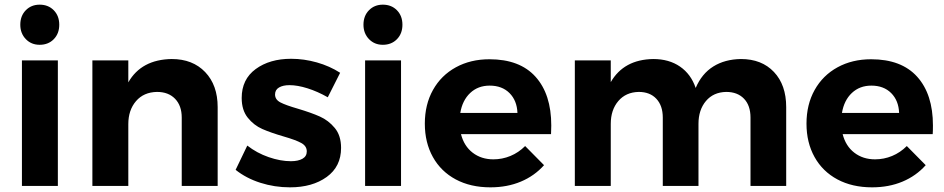

<svg xmlns="http://www.w3.org/2000/svg" viewBox="-20 -797 4046 823"><path d="M74 -538H228V0H74ZM234 -691Q234 -653 210.5 -629Q187 -605 150 -605Q114 -605 90.5 -629.5Q67 -654 67 -691Q67 -729 90.5 -753Q114 -777 150 -777Q187 -777 210.5 -753Q234 -729 234 -691Z M913 -338V0H759V-293Q759 -344 730.5 -373.5Q702 -403 653 -403Q596 -402 563 -363.5Q530 -325 530 -265V0H376V-538H530V-444Q586 -542 716 -544Q806 -544 859.5 -488Q913 -432 913 -338Z M1221 -432Q1193 -432 1176 -422Q1159 -412 1159 -392Q1159 -370 1182 -358Q1205 -346 1257 -331Q1314 -314 1351 -297.5Q1388 -281 1415 -248.5Q1442 -216 1442 -163Q1442 -83 1380.5 -38.5Q1319 6 1223 6Q1157 6 1096 -13.5Q1035 -33 990 -69L1040 -173Q1081 -141 1131.5 -123.5Q1182 -106 1227 -106Q1258 -106 1276.5 -116.5Q1295 -127 1295 -148Q1295 -171 1271.5 -184Q1248 -197 1196 -212Q1141 -228 1104.5 -244Q1068 -260 1042 -292.5Q1016 -325 1016 -377Q1016 -457 1076 -501Q1136 -545 1228 -545Q1283 -545 1338 -529.5Q1393 -514 1438 -485L1385 -380Q1341 -405 1298 -418.5Q1255 -432 1221 -432Z M1545 -538H1699V0H1545ZM1705 -691Q1705 -653 1681.5 -629Q1658 -605 1621 -605Q1585 -605 1561.5 -629.5Q1538 -654 1538 -691Q1538 -729 1561.5 -753Q1585 -777 1621 -777Q1658 -777 1681.5 -753Q1705 -729 1705 -691Z M2343 -259Q2343 -235 2342 -222H1956Q1969 -171 2006 -142.5Q2043 -114 2095 -114Q2133 -114 2168 -128.5Q2203 -143 2231 -171L2312 -89Q2271 -43 2212.5 -18.5Q2154 6 2082 6Q1997 6 1933.5 -28Q1870 -62 1835.5 -124Q1801 -186 1801 -267Q1801 -349 1836 -411.5Q1871 -474 1934 -508.5Q1997 -543 2078 -543Q2208 -543 2275.5 -468Q2343 -393 2343 -259ZM2198 -313Q2196 -366 2164 -398Q2132 -430 2079 -430Q2029 -430 1995.5 -398.5Q1962 -367 1953 -313Z M3350 -338V0H3197V-293Q3197 -345 3169 -374Q3141 -403 3093 -403Q3038 -402 3006 -364Q2974 -326 2974 -266V0H2821V-293Q2821 -344 2793.5 -373.5Q2766 -403 2718 -403Q2663 -402 2630.5 -364Q2598 -326 2598 -266V0H2444V-538H2598V-445Q2654 -542 2780 -544Q2848 -544 2895 -511.5Q2942 -479 2962 -420Q2988 -481 3037.5 -512Q3087 -543 3156 -544Q3245 -544 3297.5 -488.5Q3350 -433 3350 -338Z M3979 -259Q3979 -235 3978 -222H3592Q3605 -171 3642 -142.5Q3679 -114 3731 -114Q3769 -114 3804 -128.5Q3839 -143 3867 -171L3948 -89Q3907 -43 3848.5 -18.5Q3790 6 3718 6Q3633 6 3569.5 -28Q3506 -62 3471.5 -124Q3437 -186 3437 -267Q3437 -349 3472 -411.5Q3507 -474 3570 -508.5Q3633 -543 3714 -543Q3844 -543 3911.5 -468Q3979 -393 3979 -259ZM3834 -313Q3832 -366 3800 -398Q3768 -430 3715 -430Q3665 -430 3631.5 -398.5Q3598 -367 3589 -313Z"/></svg>

Font: Montserrat SemiBold
Style: Regular
Weight: 600
Designer: Julieta Ulanovsky
Foundry: Julieta Ulanovsky
Version: Version 6.001